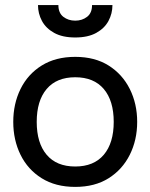

<svg xmlns="http://www.w3.org/2000/svg" viewBox="-20 -723 590 753"><path d="M275 10Q198 10 143.5 -24Q89 -58 60.5 -116Q32 -174 32 -245Q32 -316 60.5 -374Q89 -432 143.5 -466Q198 -500 275 -500Q352 -500 406 -466Q460 -432 489 -374Q518 -316 518 -245Q518 -174 489 -116Q460 -58 406 -24Q352 10 275 10ZM275 -70Q348 -70 387 -116Q426 -162 426 -245Q426 -328 387 -374Q348 -420 275 -420Q202 -420 163 -374Q124 -328 124 -245Q124 -162 163 -116Q202 -70 275 -70ZM275 -576Q225 -576 192.5 -594Q160 -612 144.5 -641Q129 -670 129 -703H209Q209 -672 228.5 -657Q248 -642 275 -642Q302 -642 321.5 -657Q341 -672 341 -703H421Q421 -670 405.5 -641Q390 -612 357.5 -594Q325 -576 275 -576Z"/></svg>

Font: Cabin VF Beta
Style: Regular
Weight: 400
Designer: Pablo Impallari
Foundry: Pablo Impallari. http://www.impallari.com Igino Marini. http://www.ikern.com
Version: Version 2.200